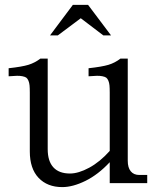

<svg xmlns="http://www.w3.org/2000/svg" viewBox="-20 -744 653 780"><path d="M173.8 -138.2Q173.8 -89.4 196.8 -64.2Q219.7 -39.1 264.2 -39.1Q298.8 -39.1 342.5 -62.7Q386.2 -86.4 425.8 -130.9V-368.2Q425.8 -386.2 424.8 -397Q423.8 -407.7 420.2 -416.3Q416.5 -424.8 411.6 -428.5Q406.7 -432.1 395.8 -434.3Q384.8 -436.5 372.8 -436Q360.8 -435.5 339.8 -434.1V-466.8Q394 -472.7 420.7 -480.7Q447.3 -488.8 469.2 -505.9H499V-90.8Q499 -63 511.2 -48.1Q523.4 -33.2 545.9 -33.2H578.1V0H425.8V-85Q378.9 -34.7 327.4 -9.3Q275.9 16.1 232.9 16.1Q172.4 16.1 136.7 -21.5Q101.1 -59.1 101.1 -128.9V-368.2Q101.1 -386.2 100.1 -397Q99.1 -407.7 95.5 -416.3Q91.8 -424.8 86.9 -428.5Q82 -432.1 71 -434.3Q60.1 -436.5 48.1 -436Q36.1 -435.5 15.1 -434.1V-466.8Q69.3 -472.7 95.5 -480.7Q121.6 -488.8 144 -505.9H173.8ZM183.1 -600.1 275.9 -724.1H337.9L431.2 -600.1H399.9L308.1 -669.9L214.8 -600.1Z"/></svg>

Font: LT Superior Serif
Style: Regular
Weight: 400
Designer: Daniel Lyons
Foundry: LyonsType
Version: Version 2.120;FEAKit 1.0